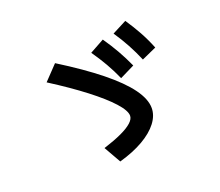

<svg xmlns="http://www.w3.org/2000/svg" viewBox="-122 -942 1244 1088"><g transform="rotate(-20 500.0 -398.5)"><path d="M371 -131Q437 -152 481 -172.5Q525 -193 547.5 -213.5Q570 -234 570 -254Q570 -285 524 -336Q478 -387 393 -452.5Q308 -518 190 -593L272 -679Q416 -589 511 -512.5Q606 -436 653 -371.5Q700 -307 700 -253Q700 -208 667.5 -165.5Q635 -123 574.5 -88Q514 -53 429 -29ZM595 -471Q572 -523 545.5 -569Q519 -615 485 -664L572 -712Q606 -663 633 -615.5Q660 -568 684 -515ZM747 -528Q725 -580 699.5 -627Q674 -674 641 -723L728 -768Q761 -719 787.5 -671Q814 -623 836 -568Z"/></g></svg>

Font: M PLUS 1 SemiBold
Style: Regular
Weight: 600
Designer: Coji Morishita
Foundry: UNDERFOREST DESIGN
Version: Version 1.001